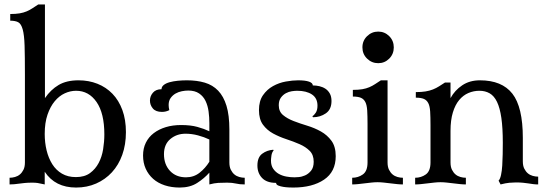

<svg xmlns="http://www.w3.org/2000/svg" viewBox="-20 -829 2454 863"><path d="M181 0Q159 -5 149 -6.5Q139 -8 125 -8Q105 -8 91 -6.5Q77 -5 65.5 -3.5Q54 -2 44.5 -1Q35 0 23 0V-30Q35 -30 47.5 -33.5Q60 -37 69.5 -45Q79 -53 85.5 -66Q92 -79 92 -99V-494Q92 -576 90.5 -624Q89 -672 82 -697Q75 -722 62 -729Q49 -736 26 -736V-766Q51 -766 68.5 -769Q86 -772 100 -778Q114 -784 126 -792Q138 -800 152 -809H182V-388Q208 -426 243.5 -447Q279 -468 333 -468Q379 -468 418 -452.5Q457 -437 485.5 -407.5Q514 -378 530 -334.5Q546 -291 546 -235Q546 -179 529.5 -133Q513 -87 483 -54.5Q453 -22 412 -4Q371 14 322 14Q228 14 181 -57ZM181 -227Q181 -188 189.5 -153Q198 -118 215 -91Q232 -64 258.5 -48.5Q285 -33 321 -33Q360 -33 384.5 -51Q409 -69 423.5 -96.5Q438 -124 443.5 -158Q449 -192 449 -225Q449 -320 414 -370.5Q379 -421 322 -421Q296 -421 271 -409.5Q246 -398 226 -374Q206 -350 193.5 -313.5Q181 -277 181 -227Z M1011 -99Q1011 -79 1017.5 -66Q1024 -53 1033.5 -45Q1043 -37 1055.5 -33.5Q1068 -30 1080 -30V0Q1057 0 1040.5 -4Q1024 -8 1001 -8Q978 -8 961 -7Q944 -6 921 0V-53Q898 -27 866 -6.5Q834 14 788 14Q751 14 720.5 4Q690 -6 668.5 -25Q647 -44 635 -70.5Q623 -97 623 -130Q623 -162 635.5 -187.5Q648 -213 671 -230.5Q694 -248 725 -257.5Q756 -267 794 -267Q837 -267 867.5 -258.5Q898 -250 921 -239V-276Q921 -302 917.5 -328Q914 -354 904 -375Q894 -396 875 -409Q856 -422 826 -422Q813 -422 797.5 -419Q782 -416 769 -408.5Q756 -401 747 -388.5Q738 -376 738 -357Q738 -347 741 -334Q726 -326 708 -326Q680 -326 667 -341.5Q654 -357 654 -377Q654 -397 667.5 -412.5Q681 -428 706 -428Q706 -439 716 -447Q726 -455 742.5 -459.5Q759 -464 779 -466Q799 -468 820 -468Q865 -468 900.5 -457.5Q936 -447 960.5 -421.5Q985 -396 998 -353.5Q1011 -311 1011 -246ZM816 -32Q851 -32 877 -52.5Q903 -73 921 -102V-202Q898 -213 870 -220.5Q842 -228 814 -228Q774 -228 745.5 -204Q717 -180 717 -136Q717 -90 744 -61Q771 -32 816 -32Z M1470 -375Q1470 -337 1444.5 -319.5Q1419 -302 1387 -302L1384 -307Q1391 -310 1399 -322Q1407 -334 1407 -354Q1407 -388 1382 -404.5Q1357 -421 1316 -421Q1306 -421 1292 -419Q1278 -417 1265 -410Q1252 -403 1242.5 -390Q1233 -377 1233 -356Q1233 -328 1252 -312Q1271 -296 1299.5 -285Q1328 -274 1361 -264Q1394 -254 1422.5 -238Q1451 -222 1470 -196Q1489 -170 1489 -127Q1489 -57 1436.5 -21.5Q1384 14 1298 14Q1292 14 1279 13.5Q1266 13 1253.5 11Q1241 9 1231 5Q1221 1 1221 -7Q1179 -7 1158 -29Q1137 -51 1137 -85Q1137 -122 1158.5 -138Q1180 -154 1208 -156L1210 -153Q1202 -144 1200 -129.5Q1198 -115 1198 -107Q1198 -85 1208 -70.5Q1218 -56 1233 -47.5Q1248 -39 1266.5 -35.5Q1285 -32 1303 -32Q1307 -32 1321.5 -33Q1336 -34 1351 -40.5Q1366 -47 1378 -61.5Q1390 -76 1390 -102Q1390 -133 1372 -151Q1354 -169 1326.5 -181Q1299 -193 1267 -203.5Q1235 -214 1207.5 -229Q1180 -244 1162 -268.5Q1144 -293 1144 -334Q1144 -375 1162 -401Q1180 -427 1207 -442Q1234 -457 1264.5 -462.5Q1295 -468 1320 -468Q1352 -468 1369 -462Q1386 -456 1386 -445Q1401 -445 1416 -441.5Q1431 -438 1443 -430Q1455 -422 1462.5 -408.5Q1470 -395 1470 -375Z M1609 -616Q1609 -646 1630 -666.5Q1651 -687 1680 -687Q1709 -687 1729.5 -666.5Q1750 -646 1750 -616Q1750 -586 1729.5 -565.5Q1709 -545 1680 -545Q1651 -545 1630 -565.5Q1609 -586 1609 -616ZM1722 -99Q1722 -79 1728.5 -66Q1735 -53 1744.5 -45Q1754 -37 1766.5 -33.5Q1779 -30 1791 -30V0Q1779 0 1764.5 -1.5Q1750 -3 1734 -5Q1718 -7 1703.5 -8.5Q1689 -10 1677 -10Q1665 -10 1650.5 -8.5Q1636 -7 1620 -5Q1604 -3 1589.5 -1.5Q1575 0 1563 0V-30Q1590 -30 1611 -45Q1632 -60 1632 -99V-271Q1632 -308 1630.5 -332.5Q1629 -357 1622 -370.5Q1615 -384 1602 -389.5Q1589 -395 1566 -395V-425Q1591 -425 1608.5 -428Q1626 -431 1640 -437Q1654 -443 1666 -451Q1678 -459 1692 -468H1722Z M2240 -187Q2240 -254 2233.5 -299Q2227 -344 2214 -371Q2201 -398 2181 -409.5Q2161 -421 2135 -421Q2109 -421 2085.5 -411Q2062 -401 2044 -379.5Q2026 -358 2015.5 -323.5Q2005 -289 2005 -241V-99Q2005 -79 2011.5 -66Q2018 -53 2027.5 -45Q2037 -37 2049.5 -33.5Q2062 -30 2074 -30V0Q2062 0 2047.5 -1.5Q2033 -3 2017 -5Q2001 -7 1986.5 -8.5Q1972 -10 1960 -10Q1948 -10 1933.5 -8.5Q1919 -7 1903 -5Q1887 -3 1872.5 -1.5Q1858 0 1846 0V-30Q1873 -30 1894 -45Q1915 -60 1915 -99V-266Q1915 -303 1913.5 -327.5Q1912 -352 1905 -365.5Q1898 -379 1885 -384.5Q1872 -390 1849 -390V-415Q1874 -415 1892.5 -418Q1911 -421 1926 -427Q1941 -433 1953.5 -441Q1966 -449 1980 -458H2005V-388Q2024 -423 2057.5 -445.5Q2091 -468 2137 -468Q2236 -468 2283 -408Q2330 -348 2330 -209V-104Q2330 -84 2336.5 -71Q2343 -58 2352.5 -50Q2362 -42 2374.5 -38.5Q2387 -35 2399 -35V0Q2386 0 2376 -1.5Q2366 -3 2355.5 -4.5Q2345 -6 2331.5 -7.5Q2318 -9 2299 -9Q2286 -9 2269.5 -7.5Q2253 -6 2230 0L2221 -17Q2228 -24 2232 -42.5Q2236 -61 2237.5 -85Q2239 -109 2239.5 -136Q2240 -163 2240 -187Z"/></svg>

Font: Milonga
Style: Regular
Weight: 400
Designer: Pablo Impallari, Brenda Gallo, Rodrigo Fuenzalida
Foundry: Pablo Impallari, Brenda Gallo, Rodrigo Fuenzalida
Version: Version 1.000; ttfautohint (v0.93) -l 8 -r 50 -G 200 -x 14 -